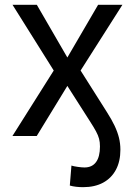

<svg xmlns="http://www.w3.org/2000/svg" viewBox="-20 -566 561 799"><path d="M325.7 212.9Q311 212.9 296.4 211.2Q281.7 209.5 270.5 206.1L277.3 123Q285.6 126 303.2 128.4Q320.8 130.9 331.5 130.9Q363.3 130.9 379.6 108.6Q396 86.4 396 43.5Q396 25.4 392.3 11.5Q388.7 -2.4 379.6 -19.3Q370.6 -36.1 353.5 -62.5L260.3 -208.5L132.8 0H31.7L203.6 -272.5L32.2 -545.9H133.3L260.3 -326.7L388.2 -545.9H489.3L315.4 -272.5L424.8 -99.6Q444.8 -68.4 457 -42.5Q469.2 -16.6 475.1 7.3Q481 31.2 481 57.1Q481 105.5 462.4 140.4Q443.8 175.3 409.2 194.1Q374.5 212.9 325.7 212.9Z"/></svg>

Font: Adwaita Sans
Style: Regular
Weight: 400
Designer: Rasmus Andersson
Foundry: rsms
Version: Version 4.001;git-9221beed3